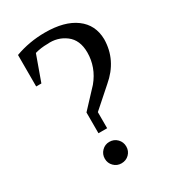

<svg xmlns="http://www.w3.org/2000/svg" viewBox="-182 -841 860 954"><g transform="rotate(-30 247.5 -363.5)"><path d="M465.3 -564.5Q463.9 -445.3 367.2 -363.8L256.8 -266.1V-173.8H207V-293L303.2 -396Q332 -430.7 345.9 -469.2Q359.9 -507.8 359.9 -549.3Q359.9 -621.1 314 -655.5Q268.1 -689.9 208 -684.6Q171.4 -684.6 137.2 -674.8L85 -529.8H55.2V-710.4Q136.7 -740.2 226.6 -740.2Q338.4 -740.2 401.1 -693.8Q463.9 -647.5 465.3 -564.5ZM231.9 13.2Q206.5 13.2 188.7 -4.6Q170.9 -22.5 170.9 -47.9Q170.9 -73.7 188.7 -91.8Q206.5 -109.9 231.9 -109.9Q258.3 -109.9 276.1 -91.8Q293.9 -73.7 293.9 -47.9Q293.9 -22 276.1 -4.4Q258.3 13.2 231.9 13.2Z"/></g></svg>

Font: Amethysta
Style: Regular
Weight: 400
Designer: Konstantin Vinogradov, Alexei Vanyashin
Foundry: Cyreal (www.cyreal.org)
Version: Version 1.002